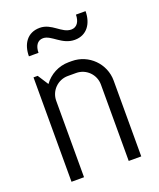

<svg xmlns="http://www.w3.org/2000/svg" viewBox="-132 -782 717 864"><g transform="rotate(-20 227.0 -350.0)"><path d="M394 0V-363C394 -444 328 -510 247 -510H232C183 -510 140 -486 113 -449L80 -500H60V0H120V-366C120 -414 159 -453 207 -453H247C295 -453 334 -414 334 -366V0ZM294 -644C248 -644 220 -700 162 -700C102 -700 73 -654 73 -596H119C119 -628 133 -651 160 -651C200 -651 231 -595 293 -595C352 -595 382 -642 382 -700H336C336 -667 321 -644 294 -644Z"/></g></svg>

Font: Abel
Style: Regular
Weight: 400
Designer: Matthew Desmond
Foundry: Matthew Desmond
Version: Version 1.002